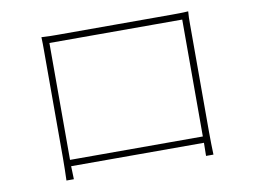

<svg xmlns="http://www.w3.org/2000/svg" viewBox="-73 -766 1145 867"><g transform="rotate(-10 500.0 -332.5)"><path d="M166 -661C167 -641 167 -620 167 -603C167 -584 167 -128 167 -106C167 -84 166 -25 165 -4H199L197 -64H806L805 -4H839C838 -22 837 -82 837 -107C837 -122 837 -571 837 -603C837 -622 837 -642 839 -661C815 -659 780 -659 762 -659C736 -659 273 -659 239 -659C219 -659 204 -659 166 -661ZM197 -93V-629H806V-93Z"/></g></svg>

Font: Harano Aji Gothic KR ExtraLight
Style: Regular
Weight: 250
Foundry: Masamichi Hosoda
Version: HaranoAjiGothicKR-ExtraLight version 20220220;ttx 4.29.1